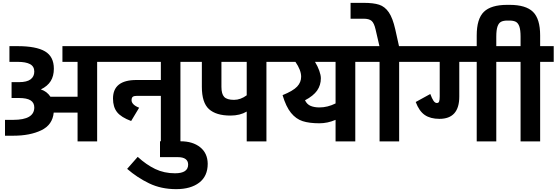

<svg xmlns="http://www.w3.org/2000/svg" viewBox="-20 -990 3896 1344"><path d="M755 -667V-557H660V0H523V-202H356Q348 -116 269 -78Q190 -40 73 -40H15V-151H73Q220 -151 220 -238Q220 -271 194 -287.5Q168 -304 112 -304H61V-415H113Q168 -415 194 -434.5Q220 -454 220 -489Q220 -525 190.5 -541Q161 -557 103 -557H46V-667H103Q233 -667 295 -630.5Q357 -594 357 -509Q357 -458 335 -422.5Q313 -387 266 -364Q309 -350 333 -313H523V-557H417V-667Z M1338 -667V-557H1243V0H1106V-319H938Q918 -319 909.5 -312.5Q901 -306 901 -288Q901 -273 914.5 -259.5Q928 -246 954 -236L898 -143Q828 -169 799.5 -205Q771 -241 771 -300Q771 -430 935 -430H1106V-557H735V-667Z M870 192 944 108Q1004 163 1066.5 193Q1129 223 1205 223Q1297 223 1297 162Q1297 137 1279 123.5Q1261 110 1225 110H1100V-1H1244Q1329 -1 1381 40.5Q1433 82 1434 156Q1434 243 1374.5 288.5Q1315 334 1213 334Q1108 334 1024 293.5Q940 253 870 192Z M1940 -667V-557H1845V0H1707V-209Q1660 -181 1593 -181Q1493 -181 1443 -226Q1393 -271 1393 -382V-557H1318V-667ZM1707 -323V-557H1530V-382Q1530 -332 1549.5 -311.5Q1569 -291 1618 -291Q1664 -291 1707 -323Z M2562 -667V-557H2467V0H2329V-151Q2273 -127 2216 -127Q2145 -127 2098.5 -142Q2052 -157 2017 -200Q1982 -243 1958 -324Q2032 -354 2060 -384Q2088 -414 2088 -453Q2088 -499 2048 -557H1920V-667ZM2329 -266V-557H2185Q2204 -526 2215 -495Q2226 -464 2226 -442Q2226 -394 2200 -356.5Q2174 -319 2115 -288Q2129 -259 2155 -248.5Q2181 -238 2216 -238Q2273 -238 2329 -266Z M2869 -557H2774V0H2637V-557H2542V-667H2636L2609 -784Q2599 -828 2581.5 -843.5Q2564 -859 2526 -859H2434V-970H2526Q2594 -970 2634 -957Q2674 -944 2701.5 -904Q2729 -864 2747 -784L2773 -667H2869Z M3549 -557H3454V0H3317V-557H3195V-314Q3195 -158 3056 -158Q2993 -158 2953.5 -185Q2914 -212 2890 -276L2992 -332Q3004 -300 3014.5 -284.5Q3025 -269 3038 -269Q3050 -269 3054 -279.5Q3058 -290 3058 -315V-557H2849V-667H3549Z M3856 -557H3761V0H3624V-557H3529V-667H3624V-733Q3624 -780 3615.5 -804.5Q3607 -829 3590.5 -837.5Q3574 -846 3547 -846H3531Q3504 -846 3487.5 -837.5Q3471 -829 3462.5 -804.5Q3454 -780 3454 -733V-608H3317V-742Q3317 -858 3367 -907Q3417 -956 3531 -956H3547Q3661 -956 3711 -907Q3761 -858 3761 -742V-667H3856Z"/></svg>

Font: Biryani ExtraBold
Style: Regular
Weight: 800
Designer: Dan Reynolds and Mathieu Reguer
Foundry: Dan Reynolds and Mathieu Reguer
Version: Version 1.004; ttfautohint (v1.1) -l 5 -r 5 -G 72 -x 0 -D la